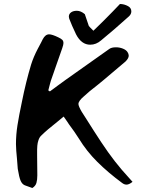

<svg xmlns="http://www.w3.org/2000/svg" viewBox="-20 -903 734 962"><path d="M432 -679Q388 -679 361 -731Q350 -754 341.5 -773.5Q333 -793 327 -809Q326 -813 325.5 -816Q325 -819 325 -820Q325 -833 336 -841Q347 -849 365 -849Q385 -849 405 -832L425 -773Q427 -770 433 -764Q439 -758 448 -749Q472 -772 489 -789Q506 -806 516 -816Q530 -830 546 -846.5Q562 -863 581 -883Q602 -883 622 -872Q638 -863 638 -846Q638 -832 626 -821Q588 -787 553.5 -757Q519 -727 487 -701Q462 -679 432 -679ZM142 39Q118 31 104.5 25.5Q91 20 83.5 3Q76 -14 69 -57L65 -108Q63 -129 61.5 -147Q60 -165 60 -181Q60 -228 67.5 -275.5Q75 -323 90 -394Q100 -444 111.5 -490.5Q123 -537 136 -580Q148 -618 169 -658Q180 -678 186 -690Q192 -702 194 -706Q207 -731 226 -731Q241 -731 272 -716Q287 -709 292.5 -703Q298 -697 298 -688Q298 -679 292 -662L258 -565Q254 -554 248.5 -537.5Q243 -521 235 -499Q233 -493 230 -481Q227 -469 222 -450Q226 -447 230 -445Q249 -459 268.5 -473.5Q288 -488 309 -503L528 -658Q539 -666 561 -666Q579 -666 595.5 -659.5Q612 -653 619 -642Q625 -633 625 -624Q625 -611 609 -595L499 -502L471 -479Q423 -442 400 -420Q373 -397 373 -382Q373 -371 390 -342L408 -314Q452 -244 487 -191Q522 -138 555.5 -95Q589 -52 627 -11L644 8Q627 22 614 22Q602 22 591 13Q522 -38 468 -91.5Q414 -145 375 -209Q365 -225 352.5 -243Q340 -261 325 -281Q324 -283 317.5 -292.5Q311 -302 299 -319L270 -295Q242 -273 221.5 -255.5Q201 -238 187 -224Q178 -216 173 -201.5Q168 -187 167 -173Q166 -165 166 -153Q166 -141 166 -124L167 -25Q167 -2 162.5 13.5Q158 29 142 39Z"/></svg>

Font: Mansalva
Style: Regular
Weight: 400
Designer: Carolina Short
Foundry: Carolina Short
Version: Version 2.112; ttfautohint (v1.8.4.7-5d5b)